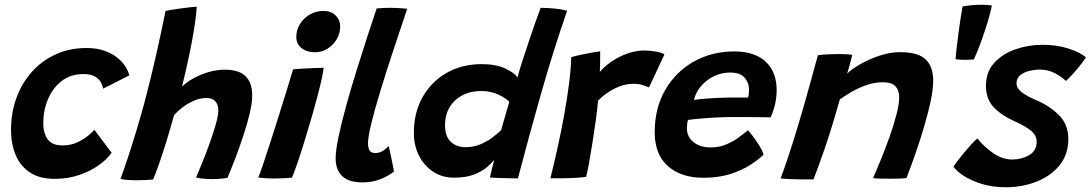

<svg xmlns="http://www.w3.org/2000/svg" viewBox="-20 -750 4602 810"><path d="M451 -105.5Q433 -79.5 398.2 -54.2Q363.5 -29 315.5 -12.2Q267.5 4.5 210.5 4.5Q147 4.5 106.2 -22.5Q65.5 -49.5 46 -96.2Q26.5 -143 26.5 -203Q26.5 -275.5 49.8 -338.2Q73 -401 115.5 -448Q158 -495 216.2 -521.2Q274.5 -547.5 344.5 -547.5Q414.5 -547.5 463 -515.2Q511.5 -483 525.5 -432L415 -376Q414.5 -382.5 408.5 -397.2Q402.5 -412 384.8 -424.8Q367 -437.5 331.5 -437.5Q278 -437.5 240.2 -408.2Q202.5 -379 182.5 -331.5Q162.5 -284 162.5 -229.5Q162.5 -189 180.8 -162.8Q199 -136.5 245 -136.5Q280 -136.5 308.5 -150.5Q337 -164.5 355.2 -180.5Q373.5 -196.5 378 -202.5Z M626 7Q614.5 8.5 596 9.5Q577.5 10.5 558 10.5Q535 10.5 516 9Q497 7.5 488.5 4Q500.5 -28 517.2 -78Q534 -128 552.8 -190Q571.5 -252 590 -319.5Q616.5 -419.5 639.5 -522Q662.5 -624.5 678.5 -704Q682.5 -705 699.8 -708Q717 -711 739 -714Q761 -717 780.8 -719.2Q800.5 -721.5 810 -721.5Q806.5 -665 789.8 -575.8Q773 -486.5 748 -385Q778.5 -414.5 829 -435.2Q879.5 -456 928 -456Q988.5 -456 1016.2 -428.2Q1044 -400.5 1044 -347Q1044 -317 1033.8 -273.2Q1023.5 -229.5 1007.5 -180.5Q991.5 -131.5 973.5 -84.2Q955.5 -37 939.5 0.5Q908 5.5 872.5 5.5Q835.5 5.5 807 -1Q819 -28.5 835 -68Q851 -107.5 866 -149.8Q881 -192 891 -228Q901 -264 901 -284.5Q901 -308 888.8 -322.2Q876.5 -336.5 850.5 -336.5Q822.5 -336.5 795.8 -324.2Q769 -312 747.5 -295Q726 -278 714 -263.5Q699.5 -210.5 683.2 -157.5Q667 -104.5 651.8 -61Q636.5 -17.5 626 7Z M1309 -529.5Q1274.5 -529.5 1252.2 -547Q1230 -564.5 1230 -593.5Q1230 -624.5 1246 -649.5Q1262 -674.5 1288 -689.2Q1314 -704 1345 -704Q1376 -704 1395.5 -685Q1415 -666 1415 -638Q1415 -609 1400.5 -584.5Q1386 -560 1362 -544.8Q1338 -529.5 1309 -529.5ZM1211.5 -0.5Q1203 0.5 1181.8 1.8Q1160.5 3 1137.5 3Q1100.5 3 1069.5 -1Q1075.5 -14 1089.2 -54.5Q1103 -95 1120.8 -150.5Q1138.5 -206 1157.2 -265Q1176 -324 1191.5 -375.2Q1207 -426.5 1216.5 -457.5Q1231.5 -459 1256 -460.5Q1280.5 -462 1305.2 -463Q1330 -464 1345.5 -464Q1344 -449 1336.8 -415.2Q1329.5 -381.5 1318.5 -341.5Q1306.5 -295.5 1291.2 -243Q1276 -190.5 1260.5 -141Q1245 -91.5 1232 -54Q1219 -16.5 1211.5 -0.5Z M1642 -26.5Q1624.5 -11 1589.2 4.2Q1554 19.5 1509 19.5Q1451.5 19.5 1423.8 -7Q1396 -33.5 1396 -81Q1396 -115.5 1408.8 -175.5Q1421.5 -235.5 1441.8 -308.5Q1462 -381.5 1485.5 -457Q1509 -532.5 1531.2 -600Q1553.5 -667.5 1569 -714.5Q1601.5 -717 1628 -717Q1645 -717 1661.8 -716Q1678.5 -715 1698 -713Q1668.5 -626 1639.2 -537.5Q1610 -449 1585.8 -369.8Q1561.5 -290.5 1547 -231.5Q1532.5 -172.5 1532.5 -145Q1532.5 -126.5 1539 -115.5Q1545.5 -104.5 1562.5 -104.5Q1580.5 -104.5 1594.2 -112.8Q1608 -121 1619.5 -134.5Q1621 -129 1624.5 -113.5Q1628 -98 1631.8 -79.2Q1635.5 -60.5 1638.5 -45.5Q1641.5 -30.5 1642 -26.5Z M2047 -1.5Q2048.5 -9 2052 -23.5Q2055.5 -38 2059.2 -52.5Q2063 -67 2065 -75.5Q2057 -65.5 2037.5 -47.5Q2018 -29.5 1983.2 -15Q1948.5 -0.5 1894.5 -0.5Q1846 -0.5 1808 -25.2Q1770 -50 1748 -92.8Q1726 -135.5 1726 -190Q1726 -275 1762.8 -340.2Q1799.5 -405.5 1864.2 -442.5Q1929 -479.5 2013 -479.5Q2073 -479.5 2113 -460.2Q2153 -441 2163 -423Q2171.5 -455 2185.8 -498.8Q2200 -542.5 2215 -587Q2230 -631.5 2242.5 -666.8Q2255 -702 2261 -717Q2287 -717 2318.5 -714Q2350 -711 2372.5 -705Q2313 -532 2263.5 -358.2Q2214 -184.5 2165 2.5Q2153.5 2.5 2130.5 2Q2107.5 1.5 2083.8 0.8Q2060 0 2047 -1.5ZM1944.5 -129Q1978.5 -129 2007.5 -141.5Q2036.5 -154 2058.8 -171Q2081 -188 2094 -201Q2098 -215.5 2105 -239.2Q2112 -263 2118.5 -285.8Q2125 -308.5 2128.5 -320Q2116 -335 2083.5 -350.5Q2051 -366 2010 -366Q1943.5 -366 1900.5 -326.8Q1857.5 -287.5 1857.5 -221Q1857.5 -174.5 1881.8 -151.8Q1906 -129 1944.5 -129Z M2510.5 -446.5Q2529.5 -469.5 2559.8 -490.2Q2590 -511 2626 -524Q2662 -537 2699 -537Q2723.5 -537 2748.5 -532.2Q2773.5 -527.5 2783 -520.5L2718 -381Q2708 -385.5 2691.5 -391Q2675 -396.5 2651 -396.5Q2613 -396.5 2573 -376.5Q2533 -356.5 2503 -325.5Q2500.5 -294 2494.2 -247.8Q2488 -201.5 2480.2 -152.5Q2472.5 -103.5 2465.2 -63.2Q2458 -23 2452.5 -3.5Q2421 0.5 2379.8 1.5Q2338.5 2.5 2302 2Q2316 -53.5 2331.2 -122Q2346.5 -190.5 2359.5 -261.8Q2372.5 -333 2380.8 -397.5Q2389 -462 2390 -509Q2411.5 -515 2437.8 -520.5Q2464 -526 2485 -529.5Q2506 -533 2512 -533.5Q2512 -515.5 2511.8 -488.2Q2511.5 -461 2510.5 -446.5Z M3201.5 -97.5Q3179 -76 3143.8 -53.5Q3108.5 -31 3059.8 -15.5Q3011 0 2947.5 0Q2853.5 0 2797.8 -49.2Q2742 -98.5 2742 -192Q2742 -294.5 2786.8 -371.2Q2831.5 -448 2907.5 -490.5Q2983.5 -533 3077.5 -533Q3164 -533 3210.2 -489.8Q3256.5 -446.5 3256.5 -370Q3256.5 -310.5 3231 -255Q3225 -255 3201.5 -255.5Q3178 -256 3147.8 -256Q3117.5 -256 3089 -256Q3060.5 -256 3045 -256Q3000.5 -255 2953.2 -251.2Q2906 -247.5 2882.5 -244Q2878 -230 2878 -209Q2878 -172.5 2906 -150.2Q2934 -128 2977.5 -128Q3014.5 -128 3044.2 -140.8Q3074 -153.5 3096.8 -170.5Q3119.5 -187.5 3136 -200.5Q3139.5 -197 3153.5 -178.8Q3167.5 -160.5 3182 -137.8Q3196.5 -115 3201.5 -97.5ZM2907.5 -328.5Q2926.5 -331.5 2965.5 -334.5Q3004.5 -337.5 3053 -338.5Q3081 -338.5 3105.8 -338.5Q3130.5 -338.5 3136 -338.5Q3138 -346 3139 -355.2Q3140 -364.5 3140 -373.5Q3139.5 -401.5 3120.8 -422.8Q3102 -444 3060.5 -444Q3024.5 -444 2992.2 -428.5Q2960 -413 2937.5 -386.8Q2915 -360.5 2907.5 -328.5Z M3412 6.5Q3398 7 3379 7Q3360 7 3340.5 6.5Q3324 6 3303 5Q3282 4 3273 3Q3304.5 -80.5 3342.5 -206Q3380.5 -331.5 3430.5 -517Q3448 -519.5 3471.2 -520.8Q3494.5 -522 3518 -522Q3534.5 -522 3549.5 -521.2Q3564.5 -520.5 3575.5 -518.5Q3574.5 -514 3570.8 -499.2Q3567 -484.5 3562.2 -467.5Q3557.5 -450.5 3554 -439.5Q3573 -458.5 3609.8 -479.5Q3646.5 -500.5 3690.8 -515.2Q3735 -530 3777 -530Q3853 -530 3885 -499.5Q3917 -469 3917 -409Q3917 -374.5 3906.5 -324.5Q3896 -274.5 3879.2 -217.8Q3862.5 -161 3842.8 -104.2Q3823 -47.5 3804 1.5Q3781 4 3735 4Q3712.5 4 3692.8 3.5Q3673 3 3663 1.5Q3678.5 -33 3697.5 -79.8Q3716.5 -126.5 3733.8 -175.5Q3751 -224.5 3762.2 -267.8Q3773.5 -311 3773.5 -339Q3773.5 -369 3757.8 -386Q3742 -403 3705 -403Q3670.5 -403 3636.2 -391.2Q3602 -379.5 3572.8 -362.5Q3543.5 -345.5 3523 -330.5Q3489 -209.5 3458.8 -122Q3428.5 -34.5 3412 6.5Z M4156 -690.5Q4149 -663.5 4137.8 -629Q4126.5 -594.5 4113.8 -560.2Q4101 -526 4088.5 -499.5Q4067.5 -497.5 4051 -497.5Q4041 -497.5 4031.2 -498.2Q4021.5 -499 4011 -500Q4012.5 -518.5 4016 -549Q4019.5 -579.5 4024 -613.2Q4028.5 -647 4033 -676.5Q4037.5 -706 4041 -723Q4080.5 -730 4121 -730Q4144.5 -730 4164.5 -727Q4163.5 -721.5 4161.2 -711.8Q4159 -702 4156 -690.5Z M4224 40Q4167 40 4121.5 25.8Q4076 11.5 4045.2 -8.5Q4014.5 -28.5 4002.5 -47Q4007.5 -55.5 4020 -71.8Q4032.5 -88 4048 -106.8Q4063.5 -125.5 4078.5 -141.8Q4093.5 -158 4103.5 -166Q4129 -133 4168.5 -105Q4208 -77 4251 -77Q4289.5 -77 4321.5 -95.5Q4353.5 -114 4353.5 -152Q4353.5 -180.5 4327.2 -200.5Q4301 -220.5 4260 -238.5Q4206 -262.5 4172.8 -297Q4139.5 -331.5 4139.5 -387.5Q4139.5 -447 4174.8 -485.2Q4210 -523.5 4264.8 -542.2Q4319.5 -561 4378 -561Q4439 -561 4487.8 -545.2Q4536.5 -529.5 4561.5 -508Q4556 -499 4542.5 -481.5Q4529 -464 4511.8 -444.2Q4494.5 -424.5 4477 -408.5Q4460 -425.5 4430.8 -441Q4401.5 -456.5 4367.5 -456.5Q4346.5 -456.5 4323.5 -451.2Q4300.5 -446 4284.5 -433.2Q4268.5 -420.5 4268.5 -399Q4268.5 -377.5 4289.8 -361.2Q4311 -345 4351 -327.5Q4406 -305 4446.5 -265.2Q4487 -225.5 4487 -163.5Q4487 -98 4449.8 -52.5Q4412.5 -7 4352.5 16.5Q4292.5 40 4224 40Z"/></svg>

Font: Grandstander SemiBold
Style: Italic
Weight: 600
Italic angle: -15°
Designer: Tyler Finck
Foundry: Etcetera Type Co
Version: Version 1.200; ttfautohint (v1.8.3)